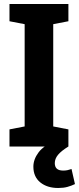

<svg xmlns="http://www.w3.org/2000/svg" viewBox="-20 -731 394 958"><path d="M27.3 0V-85.4L103 -100.1V-610.4L27.3 -625V-710.9H321.3V-625L245.6 -610.4V-100.1L321.3 -85.4V0ZM270.5 207Q215.3 207 180.9 179Q146.5 150.9 146.5 100.6Q146.5 64 172.6 29.1Q198.7 -5.9 260.3 -29.3L321.3 0Q285.6 22 269.5 41.5Q253.4 61 253.4 83Q253.4 101.6 263.7 110.8Q273.9 120.1 295.9 120.1Q307.6 120.1 317.4 117.9Q327.1 115.7 336.9 112.3L354 187.5Q336.9 195.8 316.9 201.4Q296.9 207 270.5 207Z"/></svg>

Font: Roboto Slab LO
Style: Bold
Weight: 700
Designer: Google
Version: Version 2.000